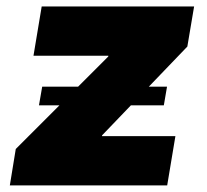

<svg xmlns="http://www.w3.org/2000/svg" viewBox="-20 -562 626 582"><path d="M9.8 0 27.8 -110.4 308.1 -390.6 308.6 -393.1H81.5L106.4 -542.5H568.4L547.9 -420.9L289.6 -151.9L289.1 -149.4H511.7L486.8 0ZM98.1 -242.7 107.9 -299.3H486.3L476.6 -242.7Z"/></svg>

Font: Inter 16pt Black
Style: Italic
Weight: 900
Italic angle: -9.3988°
Version: Version 4.001;git-66647c0bb